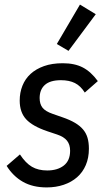

<svg xmlns="http://www.w3.org/2000/svg" viewBox="-20 -806 474 838"><path d="M184 12Q123 12 80 -12.5Q37 -37 9 -82L67 -132Q92 -94 119.5 -78Q147 -62 186 -62Q231 -62 258.5 -83.5Q286 -105 286 -148Q286 -175 272.5 -192Q259 -209 229 -219L187 -233Q122 -255 94 -285.5Q66 -316 66 -367Q66 -402 78 -432Q90 -462 113.5 -483.5Q137 -505 172 -517.5Q207 -530 254 -530Q306 -530 341.5 -511.5Q377 -493 407 -452L350 -402Q332 -431 307 -443.5Q282 -456 246 -456Q199 -456 176 -435.5Q153 -415 153 -378Q153 -352 165.5 -336Q178 -320 210 -309L253 -294Q285 -283 307 -270Q329 -257 342.5 -241Q356 -225 362 -204.5Q368 -184 368 -157Q368 -117 354.5 -85.5Q341 -54 316.5 -32.5Q292 -11 258 0.5Q224 12 184 12ZM279 -584 228 -614 329 -786 398 -744Z"/></svg>

Font: IBM Plex Sans Condensed Text
Style: Italic
Weight: 450
Width: 3
Italic angle: -11°
Designer: Mike Abbink, Paul van der Laan, Pieter van Rosmalen
Foundry: Bold Monday
Version: Version 1.1